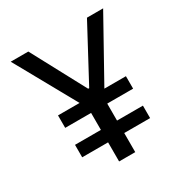

<svg xmlns="http://www.w3.org/2000/svg" viewBox="-168 -863 957 997"><g transform="rotate(-30 310.0 -365.0)"><path d="M106.3 -114.5V-189.2H513.5V-114.5ZM106.3 -291V-365.7H513.5V-291ZM261.5 0V-384.3H358.3V0ZM138.5 -730 311.2 -407.3H317.3L490.2 -730H587.2L351.7 -307.2H268.2L33 -730Z"/></g></svg>

Font: Monaspace Xenon Var
Style: Regular
Weight: 400
Designer: Riley Cran and the Lettermatic Team
Version: Version 1.000 (Monaspace Xenon Var)